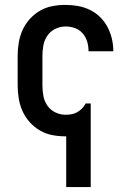

<svg xmlns="http://www.w3.org/2000/svg" viewBox="-20 -548 540 783"><path d="M250 215V8H247Q220 8 193.5 3Q167 -2 143.5 -15.5Q120 -29 101.5 -49.5Q83 -70 72 -94.5Q61 -119 56.5 -146Q52 -173 52 -200V-320Q52 -347 56.5 -374Q61 -401 72 -425.5Q83 -450 101.5 -470.5Q120 -491 143.5 -504.5Q167 -518 193.5 -523Q220 -528 247 -528Q273 -528 298 -523.5Q323 -519 346 -508Q369 -497 387.5 -479Q406 -461 418 -438.5Q430 -416 436 -391Q442 -366 442 -341V-339H341V-340Q341 -360 335.5 -378.5Q330 -397 317 -412Q304 -427 285.5 -433.5Q267 -440 247 -440Q226 -440 206 -430.5Q186 -421 173.5 -403Q161 -385 157 -363.5Q153 -342 153 -320V-200Q153 -178 157 -156.5Q161 -135 173.5 -117Q186 -99 206 -89.5Q226 -80 247 -80Q259 -80 271 -82Q283 -84 294 -90Q305 -96 313.5 -104.5Q322 -113 328 -124L329 -126H350V215Z"/></svg>

Font: Iosevka Custom Semibold
Style: Regular
Weight: 600
Designer: Belleve Invis
Foundry: Belleve Invis
Version: Version 27.0.2; ttfautohint (v1.8.4)